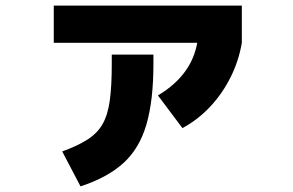

<svg xmlns="http://www.w3.org/2000/svg" viewBox="-20 -603 1040 682"><path d="M201 -65Q256 -85 291 -107.5Q326 -130 344.5 -162.5Q363 -195 370 -246Q377 -297 377 -376V-409H525V-376Q525 -246 500 -160.5Q475 -75 418 -23.5Q361 28 266 59ZM541 -264Q605 -302 641 -354Q677 -406 684 -474L839 -451Q828 -386 798.5 -327.5Q769 -269 725.5 -223Q682 -177 628 -148ZM171 -451V-583H839V-451Z"/></svg>

Font: M PLUS 2 Thin ExtraBold
Style: Regular
Weight: 800
Version: Version 1.001